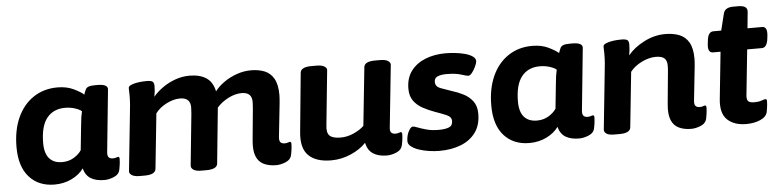

<svg xmlns="http://www.w3.org/2000/svg" viewBox="-42 -856 4341 1070"><g transform="rotate(-5 2128.5 -321.0)"><path d="M227 8Q138 8 85.5 -50.5Q33 -109 33 -218Q33 -312 64.5 -382Q96 -452 154 -491Q212 -530 289 -530Q341 -530 380 -511Q419 -492 435 -477Q441 -495 446 -505Q451 -515 463 -519.5Q475 -524 500 -524H512Q572 -524 569 -494L534 -147Q532 -126 539.5 -117.5Q547 -109 563 -109Q574 -109 581.5 -112Q589 -115 592 -115Q600 -115 600 -103Q600 -99 599 -84.5Q598 -70 593 -44Q588 -17 559.5 -5Q531 7 505 7Q459 7 430 -10.5Q401 -28 390 -68Q367 -35 323.5 -13.5Q280 8 227 8ZM280 -113Q316 -113 344.5 -130Q373 -147 388 -170L402 -305Q405 -336 407.5 -353Q410 -370 414 -386Q401 -397 375.5 -405Q350 -413 321 -413Q256 -413 219.5 -367.5Q183 -322 183 -227Q183 -170 208 -141.5Q233 -113 280 -113Z M1466 8Q1427 8 1398 -5.5Q1369 -19 1355.5 -51Q1342 -83 1347 -139L1364 -318Q1364 -324 1365 -333.5Q1366 -343 1366 -355Q1366 -409 1309 -409Q1273 -409 1234.5 -389.5Q1196 -370 1170 -340L1139 -30Q1136 2 1076 2H1048Q1018 2 1004 -7.5Q990 -17 991 -31L1020 -318Q1020 -327 1021 -335Q1022 -343 1022 -355Q1022 -409 964 -409Q928 -409 888.5 -389Q849 -369 826 -338L794 -30Q790 2 731 2H703Q673 2 658.5 -8Q644 -18 646 -31L679 -349Q682 -376 684 -399.5Q686 -423 686 -453Q686 -462 685.5 -471Q685 -480 685 -491Q685 -501 697.5 -507Q710 -513 727.5 -516.5Q745 -520 761.5 -521Q778 -522 786 -522Q812 -522 820.5 -515.5Q829 -509 829 -490Q829 -462 823 -431Q845 -458 878 -481Q911 -504 949.5 -517.5Q988 -531 1027 -531Q1085 -531 1121 -507.5Q1157 -484 1168 -431Q1188 -458 1221 -481Q1254 -504 1293 -517.5Q1332 -531 1372 -531Q1414 -531 1447 -518Q1480 -505 1499 -472Q1518 -439 1518 -380Q1518 -368 1517 -357Q1516 -346 1515 -334L1495 -147Q1493 -126 1500.5 -117.5Q1508 -109 1524 -109Q1535 -109 1542.5 -112Q1550 -115 1553 -115Q1561 -115 1561 -103Q1561 -99 1560 -84.5Q1559 -70 1554 -44Q1549 -16 1520.5 -4Q1492 8 1466 8Z M1775 8Q1689 8 1647.5 -33.5Q1606 -75 1615 -164L1647 -493Q1650 -525 1710 -525H1738Q1768 -525 1782.5 -515.5Q1797 -506 1795 -494L1764 -188Q1759 -148 1776 -131Q1793 -114 1838 -114Q1875 -114 1911.5 -130.5Q1948 -147 1969 -168L2003 -493Q2006 -525 2066 -525H2094Q2124 -525 2138 -515.5Q2152 -506 2151 -494L2115 -147Q2112 -126 2120 -117.5Q2128 -109 2144 -109Q2154 -109 2162 -112Q2170 -115 2173 -115Q2181 -115 2181 -103Q2181 -99 2180 -84.5Q2179 -70 2174 -44Q2168 -16 2140 -4Q2112 8 2086 8Q2038 8 2008.5 -11.5Q1979 -31 1970 -73Q1939 -39 1885.5 -15.5Q1832 8 1775 8Z M2380 8Q2352 8 2321.5 3.5Q2291 -1 2264.5 -10Q2238 -19 2221.5 -32.5Q2205 -46 2206 -64Q2207 -94 2219.5 -117Q2232 -140 2243 -140Q2251 -140 2270 -132.5Q2289 -125 2318 -117Q2347 -109 2385 -109Q2422 -109 2443 -117.5Q2464 -126 2464 -152Q2464 -175 2436 -187Q2408 -199 2373 -211Q2337 -224 2306 -241Q2275 -258 2256 -284.5Q2237 -311 2237 -352Q2237 -412 2267 -451.5Q2297 -491 2347.5 -511Q2398 -531 2459 -531Q2483 -531 2512.5 -528Q2542 -525 2568 -518Q2594 -511 2610.5 -499.5Q2627 -488 2627 -472Q2626 -461 2617.5 -442.5Q2609 -424 2597.5 -409.5Q2586 -395 2577 -395Q2567 -395 2537 -405Q2507 -415 2454 -415Q2425 -415 2406 -407Q2387 -399 2387 -377Q2387 -351 2414.5 -340.5Q2442 -330 2478 -318Q2509 -309 2540.5 -293Q2572 -277 2592.5 -250Q2613 -223 2613 -180Q2613 -116 2582.5 -74.5Q2552 -33 2499.5 -12.5Q2447 8 2380 8Z M2883 8Q2794 8 2741.5 -50.5Q2689 -109 2689 -218Q2689 -312 2720.5 -382Q2752 -452 2810 -491Q2868 -530 2945 -530Q2997 -530 3036 -511Q3075 -492 3091 -477Q3097 -495 3102 -505Q3107 -515 3119 -519.5Q3131 -524 3156 -524H3168Q3228 -524 3225 -494L3190 -147Q3188 -126 3195.5 -117.5Q3203 -109 3219 -109Q3230 -109 3237.5 -112Q3245 -115 3248 -115Q3256 -115 3256 -103Q3256 -99 3255 -84.5Q3254 -70 3249 -44Q3244 -17 3215.5 -5Q3187 7 3161 7Q3115 7 3086 -10.5Q3057 -28 3046 -68Q3023 -35 2979.5 -13.5Q2936 8 2883 8ZM2936 -113Q2972 -113 3000.5 -130Q3029 -147 3044 -170L3058 -305Q3061 -336 3063.5 -353Q3066 -370 3070 -386Q3057 -397 3031.5 -405Q3006 -413 2977 -413Q2912 -413 2875.5 -367.5Q2839 -322 2839 -227Q2839 -170 2864 -141.5Q2889 -113 2936 -113Z M3788 8Q3749 8 3720 -5.5Q3691 -19 3677.5 -51Q3664 -83 3669 -139L3686 -318Q3687 -327 3687.5 -335Q3688 -343 3688 -355Q3688 -384 3673 -396.5Q3658 -409 3626 -409Q3588 -409 3547 -389Q3506 -369 3482 -338L3450 -30Q3447 2 3387 2H3359Q3327 2 3314 -7.5Q3301 -17 3302 -30L3335 -349Q3338 -376 3340 -399.5Q3342 -423 3342 -453Q3342 -462 3341.5 -471Q3341 -480 3341 -491Q3341 -501 3353.5 -507Q3366 -513 3383.5 -516.5Q3401 -520 3417.5 -521Q3434 -522 3442 -522Q3468 -522 3476.5 -515.5Q3485 -509 3485 -490Q3485 -462 3479 -430Q3513 -472 3570.5 -501.5Q3628 -531 3689 -531Q3733 -531 3767 -518Q3801 -505 3820.5 -472Q3840 -439 3840 -380Q3840 -368 3839 -357Q3838 -346 3837 -334L3817 -147Q3815 -126 3822.5 -117.5Q3830 -109 3846 -109Q3857 -109 3864.5 -112Q3872 -115 3875 -115Q3883 -115 3883 -103Q3883 -99 3882 -84.5Q3881 -70 3876 -44Q3871 -16 3842.5 -4Q3814 8 3788 8Z M4096 8Q4028 8 3990 -28.5Q3952 -65 3961 -146L3988 -406H3946Q3915 -406 3921 -456L3923 -473Q3928 -523 3958 -523H4002L4025 -616Q4033 -650 4080 -650H4108Q4161 -650 4158 -615L4149 -523H4231Q4261 -523 4256 -473L4254 -456Q4248 -406 4219 -406H4137L4111 -155Q4108 -129 4116.5 -119Q4125 -109 4152 -109Q4175 -109 4192 -115Q4209 -121 4214 -121Q4222 -121 4222 -109Q4222 -104 4221 -90Q4220 -76 4215 -49Q4209 -22 4175 -7Q4141 8 4096 8Z"/></g></svg>

Font: Asap Semi Expanded Semi Expanded Regular
Style: Bold Italic
Weight: 700
Width: 6
Italic angle: -6°
Designer: Pablo Cosgaya
Foundry: Omnibus-Type
Version: Version 3.001; ttfautohint (v1.8.4.7-5d5b)